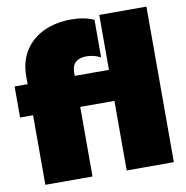

<svg xmlns="http://www.w3.org/2000/svg" viewBox="-87 -823 875 902"><g transform="rotate(-10 350.0 -372.0)"><path d="M57 -332H-5V-480H57V-517Q57 -589 90 -640Q123 -691 180.5 -717.5Q238 -744 310 -744Q375 -744 419 -723V-544Q387 -561 351 -561Q318 -561 300 -545Q282 -529 282 -497V-480H445V-742H670V0H445V-332H282V0H57Z"/></g></svg>

Font: Prompt Black
Style: Regular
Weight: 900
Designer: Katatrad Team
Foundry: CadsonDemak
Version: Version 1.000